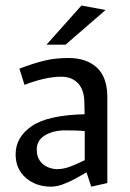

<svg xmlns="http://www.w3.org/2000/svg" viewBox="-20 -676 481 709"><path d="M168.2 13.3Q113.1 13.3 75.4 -19.2Q37.7 -51.8 37.7 -106.2Q37.7 -169 96.7 -209.9Q155.6 -250.8 292.4 -254.2Q292.1 -266.8 292 -279.3Q291.8 -291.8 291.3 -304.2Q289.5 -346.6 267 -369.7Q244.5 -392.7 206 -392.7Q175.9 -392.7 140.3 -384.5Q104.7 -376.2 70.5 -362.5L51.7 -422.5Q98.8 -440.5 140.2 -451.2Q181.7 -461.8 233.3 -461.8Q299.4 -461.8 337.8 -426.3Q376.3 -390.7 376.3 -317.1V0L317 13.3L299.4 -39.6Q282.1 -29.1 259 -16.5Q235.9 -3.9 212.4 4.7Q188.9 13.3 168.2 13.3ZM191.2 -51.4Q213.7 -51.4 238.7 -60.6Q263.6 -69.9 292.9 -84.5V-191.9Q276.2 -193.6 258.6 -194.1Q240.9 -194.6 221.8 -194.6Q176.5 -194.6 146.1 -176.3Q115.7 -158.1 115.7 -123.3Q115.7 -97.9 127.5 -81.9Q139.3 -65.8 156.9 -58.6Q174.4 -51.4 191.2 -51.4ZM151.8 -511.1 280.8 -655.7 369.7 -639 222.1 -511.1Z"/></svg>

Font: Ancizar Sans Thin
Style: Regular
Weight: 100
Designer: Cesar Puertas, Viviana Monsalve, Julian Moncada, Julian Prieto, Jose Castro, Mariel Hernandez, Felipe Aragon, Sara Alarc
Version: Version 8.100